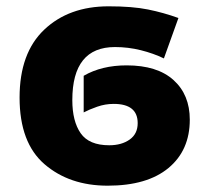

<svg xmlns="http://www.w3.org/2000/svg" viewBox="-20 -578 662 608"><path d="M321 10Q446 10 513.5 -46Q581 -102 581 -199Q581 -278 529.5 -324.5Q478 -371 381 -371Q302 -371 245 -338V-222Q262 -231 287.5 -240Q313 -249 340 -249Q416 -249 416 -188Q416 -154 390.5 -136Q365 -118 326 -118Q262 -118 235.5 -156Q209 -194 209 -261Q209 -429 344 -429Q386 -429 426 -419Q466 -409 499 -393L545 -521Q498 -538 448.5 -548Q399 -558 324 -558Q198 -558 120 -484Q42 -410 42 -269Q42 -126 121 -58Q200 10 321 10Z"/></svg>

Font: Noto Sans UI Extra
Style: Regular
Weight: 800
Designer: Monotype Design Team
Foundry: Monotype Imaging Inc.
Version: Version 1.901